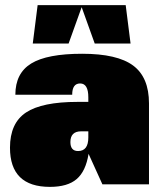

<svg xmlns="http://www.w3.org/2000/svg" viewBox="-20 -720 642 750"><path d="M380 0 326 -119Q315 -51 279.5 -20.5Q244 10 175 10Q19 10 19 -143Q19 -239 81.5 -280.5Q144 -322 283 -322H325V-340Q325 -394 293 -394Q262 -394 262 -350H40Q40 -434 102 -472Q164 -510 301 -510Q438 -510 500 -464Q562 -418 562 -316V0ZM297 -207Q255 -207 255 -165Q255 -130 285 -130Q325 -130 325 -183V-207ZM471 -700 490 -550H350L299 -692L248 -550H108L127 -700Z"/></svg>

Font: Fivo Sans Modern ExtBlk
Style: Regular
Weight: 950
Designer: Alexander Slobzheninov
Foundry: Alexander Slobzheninov
Version: 1.0